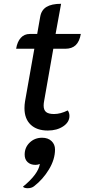

<svg xmlns="http://www.w3.org/2000/svg" viewBox="-20 -679 455 1012"><path d="M109 -109Q109 -127 112 -145L161 -422H65Q71 -459 89.5 -479.5Q108 -500 137 -500H176L192 -591Q198 -626 225 -642.5Q252 -659 302 -659L273 -500H406Q399 -460 379 -441Q359 -422 324 -422H261L213 -149Q210 -134 210 -123Q210 -99 223 -88.5Q236 -78 265 -78Q299 -78 337 -97Q346 -85 346 -68Q346 -35 313 -13Q280 9 232 9Q174 9 141.5 -22Q109 -53 109 -109ZM190 185Q180 190 167 190Q141 190 125.5 175.5Q110 161 110 136Q110 98 136.5 72.5Q163 47 202 47Q233 47 251.5 64.5Q270 82 270 109Q270 161 238 214Q206 267 159 303Q146 313 126 313Q107 313 101 305Q182 239 190 185Z"/></svg>

Font: K2D Medium
Style: Italic
Weight: 500
Italic angle: -10°
Designer: Katatrad Aksorn Co.,Ltd.
Foundry: Cadson Demak Co.,Ltd.
Version: Version 1.000; ttfautohint (v1.6)